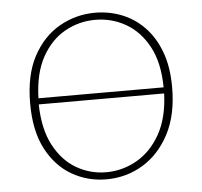

<svg xmlns="http://www.w3.org/2000/svg" viewBox="-51 -753 856 813"><g transform="rotate(-5 377.0 -346.5)"><path d="M369 7Q290 7 223 -31.5Q156 -70 115.5 -147Q75 -224 75 -341Q75 -462 118 -541.5Q161 -621 231 -660.5Q301 -700 382 -700Q440 -700 493.5 -679.5Q547 -659 589 -616.5Q631 -574 655.5 -509.5Q680 -445 680 -357Q680 -240 637.5 -159Q595 -78 524.5 -35.5Q454 7 369 7ZM380 -670Q311 -670 251 -636.5Q191 -603 153 -534.5Q115 -466 112 -360H644Q643 -465 606 -533.5Q569 -602 509.5 -636Q450 -670 380 -670ZM371 -23Q440 -23 501 -57.5Q562 -92 601 -161Q640 -230 644 -334H111Q113 -229 149.5 -160Q186 -91 244.5 -57Q303 -23 371 -23Z"/></g></svg>

Font: Bitter ExtraLight
Style: Regular
Weight: 200
Designer: Sol Matas, and Bitter project Authors
Foundry: Sol Matas
Version: Version 2.001